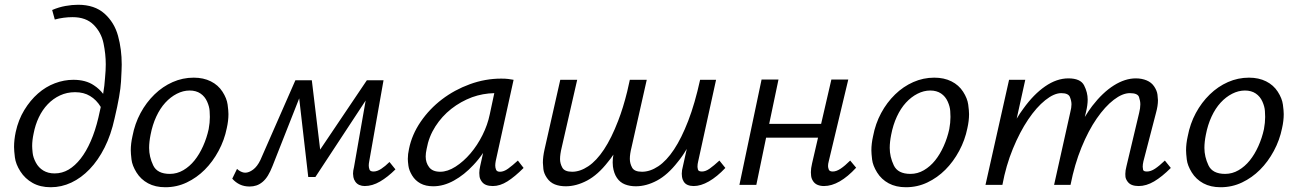

<svg xmlns="http://www.w3.org/2000/svg" viewBox="-20 -776 5445 806"><path d="M193 10Q149 10 117 -8Q85 -26 65.5 -56.5Q46 -87 42.5 -115.5Q39 -144 39 -159Q39 -189 46 -222Q57 -273 82 -314Q107 -355 139.5 -383.5Q172 -412 210.5 -426.5Q249 -441 288 -441Q340 -441 374 -418Q397 -403 413 -382Q419 -417 421 -450Q424 -480 424 -506Q424 -549 414.5 -594.5Q405 -640 373 -672Q341 -704 285 -704Q266 -704 247 -701.5Q228 -699 210 -694L199 -734Q227 -746 255 -751Q283 -756 308 -756Q377 -756 418.5 -719Q460 -682 475.5 -625.5Q491 -569 491 -505Q491 -487 488 -433.5Q485 -380 461 -279Q446 -210 419 -156.5Q392 -103 356.5 -66Q321 -29 279.5 -9.5Q238 10 193 10ZM393 -282Q398 -305 403 -327Q385 -357 358 -373Q332 -389 295 -389Q261 -389 232 -375.5Q203 -362 180.5 -338.5Q158 -315 143 -283.5Q128 -252 121 -215Q115 -187 115 -163Q115 -154 117 -134.5Q119 -115 130.5 -93.5Q142 -72 162 -60Q182 -48 209 -48Q241 -48 268 -64Q295 -80 318.5 -110Q342 -140 361 -183.5Q380 -227 393 -282Z M674 10Q632 10 601.5 -6.5Q571 -23 553 -52Q535 -81 532 -106.5Q529 -132 529 -145Q529 -173 536 -204Q546 -257 570 -301.5Q594 -346 628.5 -379.5Q663 -413 705 -431.5Q747 -450 793 -450Q834 -450 865 -434.5Q896 -419 914 -391Q932 -363 935.5 -337Q939 -311 939 -297Q939 -269 932 -238Q922 -188 897.5 -142.5Q873 -97 839.5 -63.5Q806 -30 764 -10Q722 10 674 10ZM693 -46Q723 -46 749.5 -61.5Q776 -77 796.5 -102.5Q817 -128 832.5 -162.5Q848 -197 856 -234Q861 -261 861 -285Q861 -292 860 -310Q859 -328 849.5 -349.5Q840 -371 821.5 -383.5Q803 -396 776 -396Q749 -396 722.5 -382.5Q696 -369 674 -345Q652 -321 636 -286.5Q620 -252 612 -210Q606 -180 606 -155Q606 -118 623 -82Q640 -46 693 -46Z M1028 7Q1005 7 987 -1.5Q969 -10 955 -26L975 -67Q982 -60 991.5 -55.5Q1001 -51 1009 -51Q1025 -51 1042.5 -64Q1060 -77 1073 -104L1220 -439H1289L1324 -148L1520 -439H1590L1530 -99Q1528 -89 1528 -81Q1528 -73 1531 -64.5Q1534 -56 1548 -56Q1563 -56 1580 -67Q1597 -78 1615 -96L1640 -65Q1608 -33 1575.5 -14Q1543 5 1511 5Q1499 5 1488.5 0.5Q1478 -4 1471.5 -13.5Q1465 -23 1463.5 -32.5Q1462 -42 1462 -47Q1462 -59 1466 -74L1515 -354L1304 -33H1274L1236 -363L1124 -79Q1115 -56 1105 -39.5Q1095 -23 1082.5 -12.5Q1070 -2 1056.5 2.5Q1043 7 1028 7Z M1799 6Q1767 6 1745 -6Q1723 -18 1710 -39.5Q1697 -61 1694.5 -80Q1692 -99 1692 -109Q1692 -129 1697 -151Q1709 -211 1746 -265Q1783 -319 1835.5 -359Q1888 -399 1952.5 -422.5Q2017 -446 2084 -446Q2102 -446 2113.5 -444.5Q2125 -443 2136 -441L2061 -100Q2059 -89 2059 -81Q2059 -72 2062.5 -63.5Q2066 -55 2079 -55Q2095 -55 2113 -68Q2131 -81 2154 -102L2178 -71Q2141 -34 2110 -14.5Q2079 5 2049 5Q2033 5 2021 0.5Q2009 -4 2001.5 -15Q1994 -26 1993 -36Q1992 -46 1992 -50Q1992 -63 1996 -80L2008 -134Q1989 -106 1967 -83Q1929 -42 1885.5 -18Q1842 6 1799 6ZM1828 -55Q1859 -55 1892.5 -76.5Q1926 -98 1955 -132Q1984 -166 2005.5 -209Q2027 -252 2036 -296L2055 -385Q2007 -384 1962 -368Q1914 -350 1874.5 -319Q1835 -288 1807.5 -245Q1780 -202 1771 -151Q1767 -133 1767 -119Q1767 -93 1781.5 -74Q1796 -55 1828 -55Z M2892 5Q2878 5 2867 0.5Q2856 -4 2850 -14Q2844 -24 2843 -33.5Q2842 -43 2842 -47Q2842 -61 2847 -79L2863 -151Q2845 -120 2825 -96Q2783 -42 2738 -18Q2693 6 2649 6Q2624 6 2603.5 -2Q2583 -10 2570 -29Q2557 -48 2553 -77Q2552 -85 2552 -94Q2552 -110 2555 -127Q2544 -110 2532 -96Q2490 -42 2444.5 -18Q2399 6 2355 6Q2329 6 2309 -2Q2289 -10 2276 -29Q2263 -48 2261 -66.5Q2259 -85 2259 -93Q2259 -118 2266 -149L2332 -441H2403L2338 -157Q2331 -128 2331 -108Q2331 -90 2340.5 -72.5Q2350 -55 2382 -55Q2415 -55 2449.5 -78Q2484 -101 2515.5 -148.5Q2547 -196 2575 -269Q2596 -323 2613 -392L2624 -441H2695L2631 -157Q2624 -129 2624 -109Q2624 -90 2633.5 -72.5Q2643 -55 2675 -55Q2709 -55 2743.5 -78Q2778 -101 2809.5 -148.5Q2841 -196 2869 -268.5Q2897 -341 2919 -441H2986L2911 -99Q2908 -87 2908 -77Q2908 -72 2910 -64Q2912 -56 2927 -56Q2942 -56 2959 -68Q2976 -80 3000 -102L3025 -71Q2990 -34 2956 -14.5Q2922 5 2892 5Z M3084 0 3177 -442H3248L3209 -256H3427L3470 -442H3541L3459 -99Q3456 -88 3456 -79Q3456 -73 3459 -64.5Q3462 -56 3476 -56Q3491 -56 3509 -68Q3527 -80 3549 -102L3574 -72Q3539 -34 3505 -14.5Q3471 5 3439 5Q3424 5 3412 0Q3400 -5 3393 -16Q3386 -27 3385 -38Q3384 -49 3384 -53Q3384 -69 3389 -90L3414 -198H3196L3155 0Z M3783 10Q3741 10 3710.5 -6.5Q3680 -23 3662 -52Q3644 -81 3641 -106.5Q3638 -132 3638 -145Q3638 -173 3645 -204Q3655 -257 3679 -301.5Q3703 -346 3737.5 -379.5Q3772 -413 3814 -431.5Q3856 -450 3902 -450Q3943 -450 3974 -434.5Q4005 -419 4023 -391Q4041 -363 4044.5 -337Q4048 -311 4048 -297Q4048 -269 4041 -238Q4031 -188 4006.5 -142.5Q3982 -97 3948.5 -63.5Q3915 -30 3873 -10Q3831 10 3783 10ZM3802 -46Q3832 -46 3858.5 -61.5Q3885 -77 3905.5 -102.5Q3926 -128 3941.5 -162.5Q3957 -197 3965 -234Q3970 -261 3970 -285Q3970 -292 3969 -310Q3968 -328 3958.5 -349.5Q3949 -371 3930.5 -383.5Q3912 -396 3885 -396Q3858 -396 3831.5 -382.5Q3805 -369 3783 -345Q3761 -321 3745 -286.5Q3729 -252 3721 -210Q3715 -180 3715 -155Q3715 -118 3732 -82Q3749 -46 3802 -46Z M4117 0 4216 -441H4284L4248 -278Q4261 -300 4276 -320Q4319 -380 4367.5 -413.5Q4416 -447 4465 -447Q4516 -447 4531 -417.5Q4546 -388 4546 -358Q4546 -335 4539 -306L4534 -285Q4549 -310 4565 -331Q4609 -388 4656 -417.5Q4703 -447 4748 -447Q4773 -447 4793.5 -438.5Q4814 -430 4825.5 -412.5Q4837 -395 4839 -378.5Q4841 -362 4841 -355Q4841 -332 4833 -303L4780 -99Q4777 -86 4777 -76Q4777 -71 4778.5 -63.5Q4780 -56 4795 -56Q4811 -56 4829 -68Q4847 -80 4870 -102L4895 -71Q4858 -34 4825 -14.5Q4792 5 4760 5Q4744 5 4732 0.5Q4720 -4 4712.5 -15Q4705 -26 4704.5 -35Q4704 -44 4704 -46Q4704 -60 4709 -79L4762 -302Q4767 -322 4767 -338Q4767 -352 4761.5 -368.5Q4756 -385 4723 -385Q4692 -385 4655.5 -357Q4619 -329 4584 -278.5Q4549 -228 4520 -157Q4491 -86 4474 0H4405L4473 -305Q4478 -324 4478 -338Q4478 -352 4471.5 -368.5Q4465 -385 4435 -385Q4405 -385 4368 -355.5Q4331 -326 4296 -274Q4261 -222 4232 -151.5Q4203 -81 4188 0Z M5104 10Q5062 10 5031.5 -6.5Q5001 -23 4983 -52Q4965 -81 4962 -106.5Q4959 -132 4959 -145Q4959 -173 4966 -204Q4976 -257 5000 -301.5Q5024 -346 5058.5 -379.5Q5093 -413 5135 -431.5Q5177 -450 5223 -450Q5264 -450 5295 -434.5Q5326 -419 5344 -391Q5362 -363 5365.5 -337Q5369 -311 5369 -297Q5369 -269 5362 -238Q5352 -188 5327.5 -142.5Q5303 -97 5269.5 -63.5Q5236 -30 5194 -10Q5152 10 5104 10ZM5123 -46Q5153 -46 5179.5 -61.5Q5206 -77 5226.5 -102.5Q5247 -128 5262.5 -162.5Q5278 -197 5286 -234Q5291 -261 5291 -285Q5291 -292 5290 -310Q5289 -328 5279.5 -349.5Q5270 -371 5251.5 -383.5Q5233 -396 5206 -396Q5179 -396 5152.5 -382.5Q5126 -369 5104 -345Q5082 -321 5066 -286.5Q5050 -252 5042 -210Q5036 -180 5036 -155Q5036 -118 5053 -82Q5070 -46 5123 -46Z"/></svg>

Font: Isabella Sans
Style: Italic
Weight: 400
Italic angle: -12°
Designer: Christian Thalmann (Catharsis Fonts), Cristiano Sobral
Foundry: The Isabella Sans Project Authors
Version: Version 2.026; ttfautohint (v1.8.4.7-5d5b-dirty)